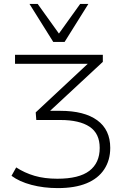

<svg xmlns="http://www.w3.org/2000/svg" viewBox="-20 -773 637 984"><path d="M276 191Q204 191 141.5 174.5Q79 158 39 128L63 85Q106 113 157 128Q208 143 274 143Q385 143 438 102.5Q491 62 491 -15Q491 -89 439 -123.5Q387 -158 290 -158H166L163 -197L449 -464L453 -446H57V-492H507V-456L227 -196L226 -205H289Q412 -205 478.5 -156.5Q545 -108 545 -15Q545 48 514 95Q483 142 423.5 166.5Q364 191 276 191ZM253 -558 131 -753H173L282 -601L391 -753H433L311 -558Z"/></svg>

Font: Nunito Sans 7pt SemiExpanded ExtraLight
Style: Regular
Weight: 250
Width: 6
Designer: Vernon Adams
Foundry: Vernon Adams
Version: Version 3.101;gftools[0.9.27]